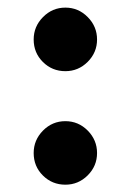

<svg xmlns="http://www.w3.org/2000/svg" viewBox="-20 -493 349 512"><path d="M69.8 -387.7Q69.8 -422.4 94.7 -447.5Q119.6 -472.7 154.3 -472.7Q189 -472.7 213.9 -447.5Q238.8 -422.4 238.8 -387.7Q238.8 -353 213.9 -328.1Q189 -303.2 154.3 -303.2Q119.1 -303.2 94.5 -327.6Q69.8 -352.1 69.8 -387.7ZM69.8 -85Q69.8 -119.6 94.7 -144.8Q119.6 -169.9 154.3 -169.9Q189 -169.9 213.9 -144.8Q238.8 -119.6 238.8 -85Q238.8 -50.3 213.9 -25.4Q189 -0.5 154.3 -0.5Q119.1 -0.5 94.5 -24.9Q69.8 -49.3 69.8 -85Z"/></svg>

Font: Shabnam FD
Style: Bold
Weight: 700
Foundry: DejaVu fonts team - Redesigned by Saber Rastikerdar - Based on Vazir font
Version: Version 5.00;October 20, 2019;FontCreator 12.0.0.2547 64-bit